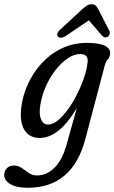

<svg xmlns="http://www.w3.org/2000/svg" viewBox="-85 -646 543 911"><path d="M320 13.5Q259 245 46.5 245Q-6.5 245 -35.8 227.8Q-65 210.5 -65 184Q-65 165 -52.5 152.2Q-40 139.5 -19 139.5Q1.5 139.5 18.5 151.2Q35.5 163 52.2 174.8Q69 186.5 89.5 186.5Q136 186.5 172.8 150.5Q209.5 114.5 229.5 45L279.5 -133.5Q236 -60.5 192.2 -26Q148.5 8.5 103 8.5Q54.5 8.5 30.8 -29.5Q7 -67.5 16.5 -140.5Q23.5 -194.5 48 -248Q72.5 -301.5 112.5 -345.5Q152.5 -389.5 207 -416Q261.5 -442.5 328.5 -442.5Q385.5 -442.5 412.8 -428.8Q440 -415 437.5 -391.5Q436 -374 426.2 -364Q416.5 -354 411.5 -333.5ZM106.5 -148.5Q99 -105.5 109.5 -80.2Q120 -55 142.5 -55Q166 -55 191.5 -76.2Q217 -97.5 241.2 -132.2Q265.5 -167 285.2 -207.8Q305 -248.5 317.2 -288Q329.5 -327.5 331 -357.5Q332 -389.5 295 -389.5Q267 -389.5 237 -369.5Q207 -349.5 180 -315.5Q153 -281.5 133.5 -238.2Q114 -195 106.5 -148.5ZM226.5 -475Q214.5 -467.5 204.2 -467.2Q194 -467 190 -472.5Q180 -486.5 198.5 -503.5L304 -601Q316.5 -612.5 326.8 -619.2Q337 -626 348.5 -626Q361.5 -626 368.8 -619.5Q376 -613 382 -601L433 -501.5Q437.5 -493 435.2 -484.8Q433 -476.5 428 -472.5Q413.5 -462.5 399 -477L336.5 -549.5Z"/></svg>

Font: Fraunces 144pt SuperSoft
Style: Italic
Weight: 400
Italic angle: -16°
Version: Version 1.000;[b76b70a41]